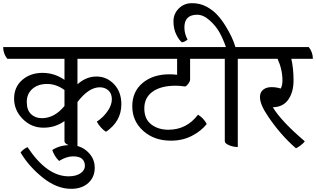

<svg xmlns="http://www.w3.org/2000/svg" viewBox="-56 -908 1995 1212"><path d="M433 -537V-376Q488 -425 553 -425Q618 -425 664 -376.5Q710 -328 710 -250Q710 -142 613 -76Q579 -98 555 -140Q596 -167 623 -206Q650 -245 650 -281.5Q650 -318 628 -337.5Q606 -357 574 -357Q504 -357 433 -264V20Q404 20 377.5 8.5Q351 -3 351 -16V-144Q294 -102 218 -102Q142 -102 87.5 -157Q33 -212 33 -285.5Q33 -359 84.5 -403.5Q136 -448 212 -448Q288 -448 351 -404V-537H-10Q-36 -569 -36 -611H751Q777 -580 777 -537ZM351 -340Q299 -378 241.5 -378Q184 -378 148.5 -347Q113 -316 113 -264.5Q113 -213 140 -187.5Q167 -162 208 -162Q288 -162 351 -239Z M274 39Q321 8 387 8Q453 8 497.5 50Q542 92 542 151Q542 210 501.5 247Q461 284 393 284Q303 284 215 214Q127 144 74 55Q79 47 92.5 36Q106 25 118 21Q240 205 377 205Q425 205 452.5 185.5Q480 166 480 139Q480 112 463 95.5Q446 79 405 79Q364 79 317 108Q286 77 274 39Z M1144 -537V-405Q1143 -393 1132.5 -379Q1122 -365 1113 -362Q1078 -367 1053 -367Q960 -367 907.5 -329.5Q855 -292 855 -224Q855 -156 899 -122.5Q943 -89 1007 -89Q1122 -89 1194 -184Q1230 -162 1249 -125Q1213 -80 1154.5 -50Q1096 -20 1023 -20Q917 -20 848 -82Q779 -144 779 -237Q779 -330 844.5 -384.5Q910 -439 1013 -439Q1037 -439 1062 -436V-537H733Q707 -569 707 -611H1266Q1292 -578 1292 -537Z M1586 -537H1445V20Q1416 20 1389.5 8.5Q1363 -3 1363 -16V-537H1247Q1221 -569 1221 -611H1370Q1354 -658 1331.5 -700Q1309 -742 1268.5 -778.5Q1228 -815 1189 -815Q1108 -815 1108 -735Q1108 -695 1128 -658Q1108 -642 1092 -641Q1074 -655 1056.5 -690.5Q1039 -726 1039 -773.5Q1039 -821 1072.5 -854.5Q1106 -888 1156 -888Q1206 -888 1246.5 -866.5Q1287 -845 1316 -813.5Q1345 -782 1369 -742Q1413 -671 1430 -611H1561Q1586 -579 1586 -537Z M1919 -537H1783Q1797 -475 1797 -401Q1797 -327 1764 -279.5Q1731 -232 1666 -231Q1720 -142 1868 -16Q1860 -4 1842 9.5Q1824 23 1812 28Q1716 -55 1637 -172Q1585 -248 1585 -295Q1585 -326 1605.5 -342Q1626 -358 1657.5 -358Q1689 -358 1716 -349Q1727 -368 1727 -400Q1727 -469 1696 -537H1541Q1515 -569 1515 -611H1893Q1919 -578 1919 -537Z"/></svg>

Font: Karma Medium
Style: Regular
Weight: 500
Designer: Joana Correia
Foundry: Indian Type Foundry
Version: Version 1.202;PS 1.0;hotconv 1.0.78;makeotf.lib2.5.61930; tt